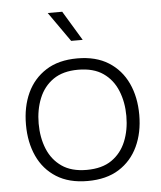

<svg xmlns="http://www.w3.org/2000/svg" viewBox="-53 -790 708 844"><g transform="rotate(-5 301.0 -368.5)"><path d="M300 7Q218 7 162.5 -28Q107 -63 79 -124Q51 -185 51 -263Q51 -342 79 -402.5Q107 -463 162.5 -498.5Q218 -534 301 -534Q383 -534 438.5 -499Q494 -464 522.5 -403Q551 -342 551 -263Q551 -185 522.5 -124Q494 -63 438.5 -28Q383 7 300 7ZM300 -42Q368 -42 410.5 -71.5Q453 -101 473.5 -151Q494 -201 494 -263Q494 -324 473.5 -374.5Q453 -425 410.5 -454.5Q368 -484 300 -484Q233 -484 190.5 -454.5Q148 -425 127.5 -374.5Q107 -324 107 -263Q107 -201 127.5 -151Q148 -101 190.5 -71.5Q233 -42 300 -42ZM281 -613 189 -744H253L332 -613Z"/></g></svg>

Font: Onest ExtraLight
Style: Regular
Weight: 250
Designer: Dmitri Voloshin, Andrey Kudryavtsev
Foundry: Dmitri Voloshin, Andrey Kudryavtsev
Version: Version 1.000;gftools[0.9.33]